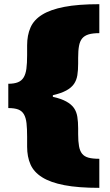

<svg xmlns="http://www.w3.org/2000/svg" viewBox="-20 -759 529 926"><path d="M459 -599.1Q426.8 -599.1 407 -593Q387.2 -586.9 376.2 -573.5Q365.2 -560.1 361.1 -537.6Q356.9 -515.1 356.9 -480V-452.1Q356.9 -419.9 353 -396Q349.1 -372.1 336.7 -354Q324.2 -335.9 299.6 -322.5Q274.9 -309.1 234.9 -299.8V-292Q274.9 -283.2 299.6 -269.5Q324.2 -255.9 336.7 -238Q349.1 -220.2 353 -195.6Q356.9 -170.9 356.9 -140.1V-111.8Q356.9 -77.1 361.1 -54Q365.2 -30.8 376.2 -17.3Q387.2 -3.9 407 1.5Q426.8 6.8 459 6.8V147Q356.9 147 290 134Q223.1 121.1 183.1 95.9Q143.1 70.8 127 33.9Q110.8 -2.9 110.8 -51.8V-99.1Q110.8 -138.2 107.9 -164.6Q105 -190.9 95.5 -207.5Q85.9 -224.1 67.9 -231Q49.8 -237.8 20 -237.8V-355Q47.9 -355 65.9 -362.1Q84 -369.1 94 -385.5Q104 -401.9 107.4 -428Q110.8 -454.1 110.8 -493.2V-540Q110.8 -588.9 127 -626Q143.1 -663.1 183.1 -688Q223.1 -712.9 290 -725.8Q356.9 -738.8 459 -738.8Z"/></svg>

Font: Ultra
Style: Regular
Weight: 400
Designer: Astigmatic (AOETI)
Foundry: Astigmatic (AOETI)
Version: Version 1.000